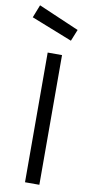

<svg xmlns="http://www.w3.org/2000/svg" viewBox="-128 -975 478 1015"><g transform="rotate(10 110.5 -467.5)"><path d="M84 -696H161L162 0H85ZM219 -841 194 -779 -26 -866 1 -935Z"/></g></svg>

Font: Panefresco 400wt
Style: Regular
Weight: 400
Foundry: Campivisivi & Chank Co
Version: Version 1.002